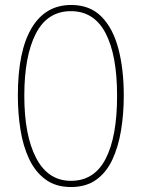

<svg xmlns="http://www.w3.org/2000/svg" viewBox="-20 -744 570 774"><path d="M266 10Q205 10 163.5 -20.5Q122 -51 97.5 -103Q73 -155 62.5 -221Q52 -287 52 -359Q52 -538 107.5 -631Q163 -724 267 -724Q342 -724 388.5 -677.5Q435 -631 457 -548.5Q479 -466 479 -359Q479 -285 468 -218.5Q457 -152 433 -100.5Q409 -49 368 -19.5Q327 10 266 10ZM266 -15Q360 -15 406 -104Q452 -193 452 -358Q452 -522 405.5 -610.5Q359 -699 266 -699Q171 -699 124.5 -608.5Q78 -518 78 -358Q78 -198 126 -106.5Q174 -15 266 -15Z"/></svg>

Font: Noto Sans Mono Condensed Thin
Style: Regular
Weight: 100
Width: 3
Designer: Monotype Design Team
Foundry: Monotype Imaging Inc.
Version: Version 2.014; ttfautohint (v1.8.4.7-5d5b)